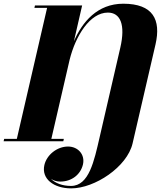

<svg xmlns="http://www.w3.org/2000/svg" viewBox="-64 -780 888 1060"><path d="M-41 -13.5 -44 0H285.5L288.5 -13.5H219.5L320.5 -450.5C353 -581 432 -710.5 531.5 -710.5C600 -710.5 630 -645 600 -516L485.5 -20C456 107 428 246.5 328 246.5C281 246.5 241 231.5 217 207C231 216.5 248.5 222.5 268.5 222.5C332 222.5 381 183.5 394 128C406.5 73 366.5 29 311.5 29C251 29 194 75 181 131C163.5 207.5 233 260 329 260C459 260 638 141.5 668 11.5L794.5 -534.5C826 -671.5 781 -759.5 616.5 -759.5C473.5 -759.5 390 -658.5 344 -552L389.5 -750H129L126 -736.5H196L29 -13.5Z"/></svg>

Font: Bodoni* 16pt Fatface
Style: Italic
Weight: 900
Italic angle: -13°
Version: Version 2.3